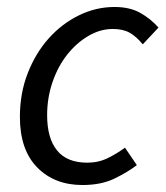

<svg xmlns="http://www.w3.org/2000/svg" viewBox="-20 -518 475 550"><path d="M37 -183Q37 -251 59.5 -308.5Q82 -366 119.5 -408Q157 -450 206 -474Q255 -498 308 -498Q352 -498 382 -481Q412 -464 434 -439L389 -391Q370 -414 351 -424.5Q332 -435 303 -435Q267 -435 233 -415Q199 -395 172.5 -361.5Q146 -328 130.5 -283Q115 -238 115 -188Q115 -122 143.5 -87Q172 -52 230 -52Q262 -52 288.5 -65Q315 -78 338 -95L372 -45Q346 -25 308 -6.5Q270 12 216 12Q136 12 86.5 -38.5Q37 -89 37 -183Z"/></svg>

Font: mr_Source Sans Pro
Style: Italic
Weight: 400
Italic angle: -11°
Designer: Paul D. Hunt
Foundry: Adobe Systems Incorporated
Version: Version 1.036;July 10, 2024;FontCreator 11.5.0.2430 64-bit